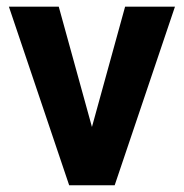

<svg xmlns="http://www.w3.org/2000/svg" viewBox="-20 -548 545 568"><path d="M153.8 -528.3H6.3L184.6 0H319.3L497.6 -528.3H350.1L252 -172.4Z"/></svg>

Font: Shabnam
Style: Bold
Weight: 700
Foundry: DejaVu fonts team - Redesigned by Saber Rastikerdar - Based on Vazir font
Version: Version 5.0.1